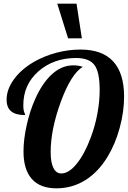

<svg xmlns="http://www.w3.org/2000/svg" viewBox="-20 -1020 698 1046"><path d="M397 -1000 426 -811H351L292 -1000ZM171 -479Q211 -569 264 -616.5Q317 -664 379 -664Q393 -664 406 -662Q419 -660 431 -656Q367 -617 311.5 -466Q256 -315 256 -191Q256 -135 271 -105Q286 -75 314 -75Q355 -75 398 -128Q441 -181 474 -270Q498 -333 510.5 -400.5Q523 -468 523 -529Q523 -629 494 -666.5Q465 -704 395 -704Q272 -704 189.5 -631.5Q107 -559 107 -447Q107 -433 108.5 -422.5Q110 -412 115 -401Q116 -397 116.5 -395.5Q117 -394 117 -393Q66 -393 41 -413.5Q16 -434 16 -477Q16 -533 55.5 -587.5Q95 -642 165 -683Q221 -715 286.5 -732.5Q352 -750 419 -750Q537 -750 596.5 -685.5Q656 -621 656 -494Q656 -411 632 -323Q608 -235 566 -166Q515 -82 444 -38Q373 6 287 6Q199 6 153.5 -45Q108 -96 108 -195Q108 -259 125 -336.5Q142 -414 171 -479Z"/></svg>

Font: Galada
Style: Regular
Weight: 400
Designer: Latin by Pablo Impallari, Bengali by Jeremie Hornus, Yoann Minet, and Juan Bruce
Foundry: black foundry
Version: Version 1.261;PS 1.261;hotconv 1.0.86;makeotf.lib2.5.63406